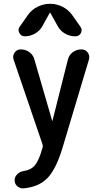

<svg xmlns="http://www.w3.org/2000/svg" viewBox="-20 -785 540 1032"><path d="M368.2 -704.1 412.1 -641.6Q423.8 -626 415 -607.9Q406.2 -589.8 384.8 -589.8Q354.5 -589.8 328.6 -605Q302.7 -620.1 289.1 -646.5L250 -716.8Q250 -717.8 249 -717.8Q248 -717.8 248 -716.8L209 -646.5Q195.3 -620.1 168.9 -605Q142.6 -589.8 113.3 -589.8Q93.8 -589.8 84 -607.9Q74.2 -626 85.9 -641.6L129.9 -704.1Q149.4 -732.4 181.6 -748.5Q213.9 -764.6 249.5 -764.6Q285.2 -764.6 316.4 -748.5Q347.7 -732.4 368.2 -704.1ZM208 -10.7 52.7 -465.8Q46.9 -485.4 58.6 -502.4Q70.3 -519.5 90.8 -519.5Q117.2 -519.5 137.7 -504.9Q158.2 -490.2 165 -464.8L260.7 -134.8H261.7L344.7 -463.9Q350.6 -489.3 371.1 -504.4Q391.6 -519.5 417 -519.5Q439.5 -519.5 451.7 -502.4Q463.9 -485.4 458 -464.8L317.4 4.9Q282.2 123 235.8 171.4Q189.5 219.7 106.4 227.5Q87.9 228.5 73.2 216.3Q58.6 204.1 58.6 183.6Q58.6 166 72.3 151.9Q85.9 137.7 105.5 134.8Q146.5 128.9 168 103Q189.5 77.1 208 10.7Q210 5.9 210 0Q210 -5.9 208 -10.7Z"/></svg>

Font: Rounded-X Mgen+ 2m medium
Style: Regular
Weight: 500
Designer: [Source Han Sans]
Ryoko NISHIZUKA  (kana & ideographs); Paul D. Hunt (Latin, Greek & Cyrillic); Wenlong ZHANG  (bopomofo
Version: Version 1.059.20150602